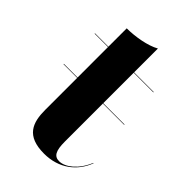

<svg xmlns="http://www.w3.org/2000/svg" viewBox="-185 -662 740 740"><g transform="rotate(45 185.0 -291.5)"><path d="M9.5 -292V-290H84V-116C84 -46 103 7 200 7C281 7 337.5 -38 361.5 -102H359.5C337 -46.5 295 -13.5 262 -13.5C235 -13.5 224 -32.5 224 -82.5V-290H340V-292H224V-458H331V-460H224V-590C189 -570 129 -560 84 -560V-460H11V-458H84V-292Z"/></g></svg>

Font: Bodoni* 96pt
Style: Bold
Weight: 700
Version: Version 2.3